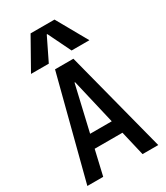

<svg xmlns="http://www.w3.org/2000/svg" viewBox="-240 -1098 1031 1196"><g transform="rotate(-30 275.0 -500.0)"><path d="M20 0 209 -730H341L530 0H417L277 -598H273L134 0ZM126 -178V-273H424V-178ZM65 -780 189 -1000H361L485 -780H357L277 -944H273L193 -780Z"/></g></svg>

Font: M PLUS Code Latin SemiExpanded Medium
Style: Regular
Weight: 500
Width: 6
Designer: Coji Morishita
Foundry: UNDERFOREST DESIGN
Version: Version 1.002; ttfautohint (v1.8.3)